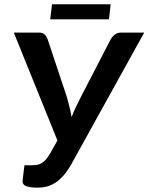

<svg xmlns="http://www.w3.org/2000/svg" viewBox="-20 -876 699 904"><path d="M131 -98H95L86.5 -27C84.8 -14.3 89.9 -5.4 101.8 -0.2C113.6 4.9 132.2 7.5 157.5 7.5C171.5 7.5 185.2 5.9 198.5 2.8C211.8 -0.4 225 -6 238 -14C251 -22 263.8 -32.9 276.5 -46.8C289.2 -60.6 301.7 -78.2 314 -99.5L659 -722.5H549C538.3 -722.5 529 -719.4 521 -713.2C513 -707.1 506.8 -700.5 502.5 -693.5L361 -420C352.7 -404 344.8 -388.2 337.5 -372.5C330.2 -356.8 323.3 -341 317 -325C314.3 -341 311.1 -356.8 307.2 -372.5C303.4 -388.2 299.2 -404 294.5 -420L203.5 -693.5C199.8 -702.2 195.1 -709.2 189.2 -714.5C183.4 -719.8 174.8 -722.5 163.5 -722.5H45L250.5 -214.5L217 -155C210 -143 203.3 -133.3 197 -126C190.7 -118.7 184.1 -112.9 177.2 -108.8C170.4 -104.6 163.2 -101.8 155.8 -100.2C148.2 -98.8 140 -98 131 -98ZM225 -856 216.5 -785H493L501 -856Z"/></svg>

Font: Lato
Style: Bold Italic
Weight: 700
Italic angle: -7°
Designer: Lukasz Dziedzic
Foundry: tyPoland Lukasz Dziedzic
Version: Version 2.007; 2014-02-27